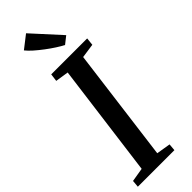

<svg xmlns="http://www.w3.org/2000/svg" viewBox="-325 -1002 1014 1014"><g transform="rotate(-45 182.0 -495.0)"><path d="M-0.5 0 3 -39.5 80.5 -52.5 164 -688.5 90 -700 95.5 -743H364L359.5 -700L279.5 -688.5L197 -52.5L276 -39.5L272.5 0ZM257 -801Q239 -810 214.5 -825.8Q190 -841.5 164.5 -860.8Q139 -880 117.2 -899.2Q95.5 -918.5 83 -934.5L155 -990.5L298 -833.5Z"/></g></svg>

Font: Merriweather 28pt Medium
Style: Italic
Weight: 500
Italic angle: -7.8°
Version: Version 2.101